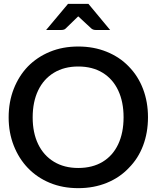

<svg xmlns="http://www.w3.org/2000/svg" viewBox="-20 -971 814 999"><path d="M387 8Q306 8 239.5 -19.5Q173 -47 125 -97Q78 -146 51.5 -213.5Q25 -281 25 -360Q25 -441 51.5 -508.5Q78 -576 125 -625Q173 -674 239.5 -701.5Q306 -729 387 -729Q468 -729 535.5 -701.5Q603 -674 650 -625Q699 -575 724.5 -507.5Q750 -440 750 -361Q750 -281 724.5 -213.5Q699 -146 650 -97Q603 -47 535.5 -19.5Q468 8 387 8ZM387 -97Q461 -97 514 -129Q567 -161 595 -220.5Q623 -280 623 -361Q623 -441 595 -500.5Q567 -560 514 -592.5Q461 -625 387 -625Q314 -625 260.5 -592.5Q207 -560 178.5 -500.5Q150 -441 150 -360Q150 -280 178.5 -221Q207 -162 260.5 -129.5Q314 -97 387 -97ZM220 -815 334 -951H440L553 -815H478Q464 -815 455 -823L387 -886L322 -823Q319 -819 312.5 -817Q306 -815 299 -815Z"/></svg>

Font: Aleo SemiBold
Style: Regular
Weight: 600
Designer: Alessio Laiso
Foundry: Alessio Laiso
Version: Version 2.001;gftools[0.9.29]